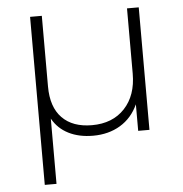

<svg xmlns="http://www.w3.org/2000/svg" viewBox="-52 -572 778 815"><g transform="rotate(-5 337.5 -164.0)"><path d="M569 -522V0H521V-113Q495 -56 445 -26Q395 4 329 4Q269 4 224.5 -18.5Q180 -41 156 -84V194H106V-522H156V-221Q156 -133 201 -87Q246 -41 328 -41Q416 -41 467.5 -96Q519 -151 519 -244V-522Z"/></g></svg>

Font: Hilab Light
Style: Regular
Weight: 300
Designer: Cristianderson Lima
Foundry: Cristianderson
Version: Version 1.0